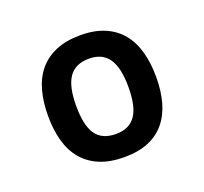

<svg xmlns="http://www.w3.org/2000/svg" viewBox="-74 -775 554 521"><g transform="rotate(-20 203.5 -514.0)"><path d="M358.9 -513.2Q358.9 -472.7 349.9 -440.4Q340.8 -408.2 322 -385.3Q303.2 -362.3 273.9 -350.1Q244.6 -337.9 204.1 -337.9Q163.1 -337.9 133.3 -350.3Q103.5 -362.8 84.2 -385.7Q64.9 -408.7 55.9 -441.2Q46.9 -473.6 46.9 -513.2Q46.9 -553.7 55.9 -586.4Q64.9 -619.1 84.2 -642.1Q103.5 -665 133.3 -677.5Q163.1 -689.9 204.1 -689.9Q244.6 -689.9 273.9 -677.2Q303.2 -664.6 322 -641.6Q340.8 -618.7 349.9 -585.9Q358.9 -553.2 358.9 -513.2ZM278.8 -513.2Q278.8 -569.3 260.5 -595.7Q242.2 -622.1 204.1 -622.1Q164.6 -622.1 146.2 -595.7Q127.9 -569.3 127.9 -513.2Q127.9 -456.5 146 -430.7Q164.1 -404.8 204.1 -404.8Q242.2 -404.8 260.5 -430.7Q278.8 -456.5 278.8 -513.2Z"/></g></svg>

Font: Lorenzo Sans Medium
Style: Regular
Weight: 500
Foundry: Intel Corporation
Version: Version 1.00; ttfautohint (v1.5)